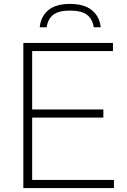

<svg xmlns="http://www.w3.org/2000/svg" viewBox="-20 -959 646 979"><path d="M144 -41.5H561V0H99V-740H556V-698.5H144V-401H507V-359.5H144ZM337 -939Q409.5 -939 448.8 -906.8Q488 -874.5 493.5 -820H458Q451.5 -862 423.8 -883.5Q396 -905 337 -905Q278.5 -905 251.2 -883.5Q224 -862 218 -820H182.5Q188 -875 226.2 -907Q264.5 -939 337 -939Z"/></svg>

Font: Encode Sans Semi Expanded ExLight
Style: Regular
Weight: 275
Width: 6
Designer: Multiple Designers
Foundry: Impallari Type
Version: Version 2.000